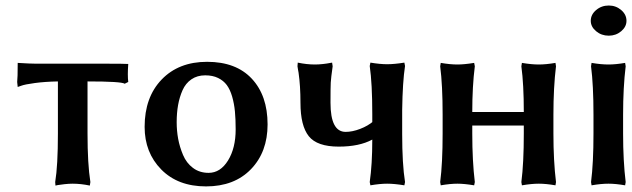

<svg xmlns="http://www.w3.org/2000/svg" viewBox="-20 -663 2282 693"><path d="M179.2 -5.9Q189 -64.9 189 -181.2V-369.1Q142.1 -368.2 105.7 -363.3Q69.3 -358.4 56.6 -353.5L43.9 -349.1L42 -367.2Q43.9 -381.3 43.9 -436Q89.4 -433.1 111.8 -433.1H372.1Q425.8 -433.1 442.9 -432.1Q439.9 -391.1 442.9 -367.2L430.2 -360.8Q418 -369.1 295.9 -369.1V-181.2Q295.9 -71.3 306.2 -5.9L304.2 6.8Q272 0 242.2 0Q229 0 213.4 1.7Q197.8 3.4 189 4.9L180.2 6.8Z M502 -205.1Q502 -312 563.5 -376Q625 -439.9 727.5 -439.9Q832 -439.9 888.9 -378.9Q945.8 -317.9 945.8 -213.9Q945.8 -114.3 885.7 -52.2Q825.7 9.8 723.6 9.8Q622.1 9.8 562 -51.3Q502 -112.3 502 -205.1ZM720.7 -391.1Q691.9 -391.1 670.9 -376.7Q649.9 -362.3 638.9 -337.4Q627.9 -312.5 622.8 -283.9Q617.7 -255.4 617.7 -222.2Q617.7 -191.4 623 -162.1Q628.4 -132.8 640.6 -103.8Q652.8 -74.7 676.5 -56.9Q700.2 -39.1 732.9 -39.1Q775.4 -39.1 803 -83.7Q830.6 -128.4 830.6 -195.8Q830.6 -232.9 827.9 -261Q825.2 -289.1 817.9 -314.5Q810.5 -339.8 798.6 -356Q786.6 -372.1 767.1 -381.6Q747.6 -391.1 720.7 -391.1Z M1064.5 -292Q1064.5 -353 1057.6 -400.9Q1057.1 -403.3 1055.7 -411.1Q1054.2 -418.9 1053.7 -423.8L1054.7 -437Q1086.9 -430.2 1116.7 -430.2Q1129.9 -430.2 1145.5 -431.9Q1161.1 -433.6 1169.9 -435.5L1178.7 -437L1180.7 -423.8Q1174.8 -382.3 1173.8 -365Q1172.9 -347.7 1172.9 -292Q1172.9 -187 1227.5 -187Q1252 -187 1280 -197.8Q1308.1 -208.5 1328.6 -226.1L1323.7 -222.2V-251Q1323.7 -361.8 1314.5 -424.8L1316.9 -437Q1351.6 -431.2 1377.4 -431.2Q1403.3 -431.2 1439.5 -437L1441.9 -424.8Q1433.1 -367.2 1431.6 -266.1V-179.2Q1431.6 -71.3 1441.9 -5.9L1439.5 5.9Q1403.3 0 1377.4 0Q1351.6 0 1316.9 5.9L1314.5 -5.9Q1323.7 -69.3 1323.7 -159.2Q1276.9 -133.8 1202.6 -133.8Q1124.5 -133.8 1094.5 -171.4Q1064.5 -209 1064.5 -292Z M1870.6 -181.2V-210H1684.6V-181.2Q1684.6 -82 1693.8 -5.9L1691.4 5.9Q1655.8 0 1630.9 0Q1605 0 1570.8 5.9L1568.8 -5.9Q1577.6 -74.2 1577.6 -181.2V-249Q1577.6 -355.5 1568.8 -423.8L1570.8 -436Q1605 -430.2 1630.9 -430.2Q1655.8 -430.2 1691.4 -436L1693.8 -423.8Q1684.6 -351.6 1684.6 -258.8H1870.6Q1870.6 -358.4 1861.8 -423.8L1863.8 -436Q1898.4 -430.2 1924.8 -430.2Q1950.7 -430.2 1984.9 -436L1986.8 -423.8Q1977.5 -347.7 1977.5 -249V-181.2Q1977.5 -82 1986.8 -5.9L1984.9 5.9Q1950.7 0 1924.8 0Q1898.4 0 1863.8 5.9L1861.8 -5.9Q1870.6 -74.2 1870.6 -181.2Z M2112.3 -587.9Q2112.3 -610.4 2131.6 -626.7Q2150.9 -643.1 2177.2 -643.1Q2203.1 -643.1 2222.2 -626.7Q2241.2 -610.4 2241.2 -587.9Q2241.2 -566.4 2222.2 -550.3Q2203.1 -534.2 2177.2 -534.2Q2150.9 -534.2 2131.6 -550.3Q2112.3 -566.4 2112.3 -587.9ZM2122.1 -181.2V-249Q2122.1 -355.5 2113.3 -423.8L2115.2 -436Q2149.4 -430.2 2176.3 -430.2Q2202.1 -430.2 2236.3 -436L2238.3 -423.8Q2229 -347.7 2229 -249V-181.2Q2229 -82 2238.3 -5.9L2236.3 5.9Q2202.1 0 2176.3 0Q2149.4 0 2115.2 5.9L2113.3 -5.9Q2122.1 -74.2 2122.1 -181.2Z"/></svg>

Font: Linear Smooth
Style: Bold
Weight: 700
Designer: Philipp H. Poll, Flanker
Foundry: Philipp H. Poll, reworked by Flanker
Version: Version 1.061 | FøM Fix